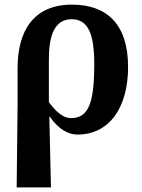

<svg xmlns="http://www.w3.org/2000/svg" viewBox="-20 -569 612 829"><path d="M52 240H200L193 -65H195C236 -7 277 12 315 12C451 12 533 -103 533 -280C533 -467 439 -549 291 -549C123 -549 56 -433 56 -276V-124ZM286 -59C253 -59 221 -87 191 -128V-313C191 -413 214 -486 290 -486C363 -486 387 -417 387 -292C387 -121 361 -59 286 -59Z"/></svg>

Font: Noto Serif SemiCondensed
Style: Bold
Weight: 700
Width: 4
Designer: Monotype Design Team
Foundry: Monotype Imaging Inc.
Version: Version 2.015